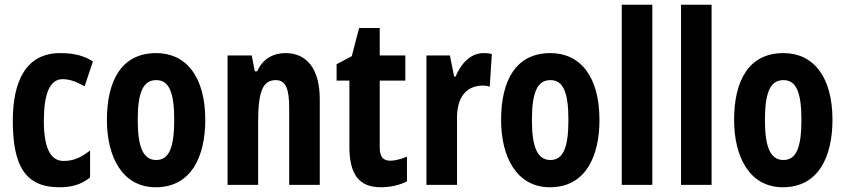

<svg xmlns="http://www.w3.org/2000/svg" viewBox="-20 -780 3566 810"><path d="M230 10C281 10 320 0 360 -31V-145C321 -115 291 -101 248 -101C192 -101 165 -158 165 -270C165 -384 190 -446 244 -446C274 -446 301 -436 337 -416L372 -521C338 -542 300 -556 234 -556C89 -556 34 -437 34 -270C34 -79 88 10 230 10Z M846 -274C846 -457 765 -556 639 -556C493 -556 431 -440 431 -274C431 -120 495 10 637 10C789 10 846 -123 846 -274ZM561 -273C561 -391 584 -442 639 -442C693 -442 715 -391 715 -274C715 -157 693 -105 639 -105C585 -105 561 -158 561 -273Z M1185 -556C1135 -556 1089 -534 1065 -479H1055L1042 -546H940V0H1069V-264C1069 -394 1088 -442 1144 -442C1187 -442 1200 -402 1200 -325V0H1329V-362C1329 -488 1275 -556 1185 -556Z M1626 -102C1595 -102 1582 -121 1582 -158V-440H1690V-546H1582V-662H1495L1464 -543L1400 -509V-440H1454V-162C1454 -46 1493 10 1587 10C1626 10 1667 1 1697 -15V-119C1668 -108 1647 -102 1626 -102Z M2020 -556C1963 -556 1923 -508 1902 -457H1896L1878 -546H1779V0H1908V-279C1907 -364 1942 -419 2019 -419C2022 -419 2038 -418 2046 -414L2055 -552C2039 -556 2028 -556 2020 -556Z M2509 -274C2509 -457 2428 -556 2302 -556C2156 -556 2094 -440 2094 -274C2094 -120 2158 10 2300 10C2452 10 2509 -123 2509 -274ZM2224 -273C2224 -391 2247 -442 2302 -442C2356 -442 2378 -391 2378 -274C2378 -157 2356 -105 2302 -105C2248 -105 2224 -158 2224 -273Z M2732 0V-760H2603V0Z M2982 0V-760H2853V0Z M3492 -274C3492 -457 3411 -556 3285 -556C3139 -556 3077 -440 3077 -274C3077 -120 3141 10 3283 10C3435 10 3492 -123 3492 -274ZM3207 -273C3207 -391 3230 -442 3285 -442C3339 -442 3361 -391 3361 -274C3361 -157 3339 -105 3285 -105C3231 -105 3207 -158 3207 -273Z"/></svg>

Font: Noto Sans Gurmukhi UI ExtraCondensed
Style: Bold
Weight: 700
Width: 2
Designer: Jelle Bosma - Monotype Design Team
Foundry: Monotype Imaging Inc.
Version: Version 2.004